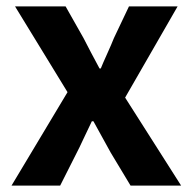

<svg xmlns="http://www.w3.org/2000/svg" viewBox="-20 -580 602 600"><path d="M16 0 191 -292 27 -560H185L241 -461Q263 -418 291 -366H295Q300 -379 314.5 -411Q329 -443 336 -461L383 -560H535L371 -275L546 0H388L326 -103Q317 -119 299 -152Q281 -185 272 -201H267Q258 -183 242 -148.5Q226 -114 220 -103L168 0Z"/></svg>

Font: Swei Fan Sans CJK TC
Style: Bold
Weight: 700
Version: Version 2.130